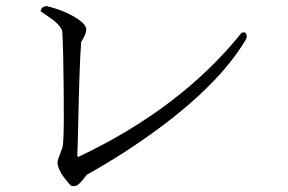

<svg xmlns="http://www.w3.org/2000/svg" viewBox="-20 -677 960 641"><path d="M269 -93Q248 -65 240 -60Q229 -53 217 -57Q172 -105 172 -135Q172 -143 185 -175Q188 -182 189 -187Q196 -215 191 -491Q189 -571 187 -576Q178 -598 138 -624Q123 -634 116 -639Q116 -653 134 -657Q198 -642 242 -612Q268 -594 268 -578Q268 -564 251 -537Q245 -465 240 -213Q239 -182 238 -157L241 -153Q584 -315 787 -568L798 -569Q809 -556 799 -542Q690 -360 394 -168Q333 -129 269 -93Z"/></svg>

Font: cwTeXFangSong
Style: Medium
Weight: 500
Version: Version 1.17